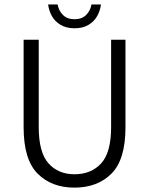

<svg xmlns="http://www.w3.org/2000/svg" viewBox="-20 -837 675 869"><path d="M155.3 -657.2V-261.7Q155.3 -147 199.5 -97.7Q243.7 -48.3 316.9 -48.3Q392.6 -48.3 437.7 -97.4Q482.9 -146.5 482.9 -261.7V-657.2H547.9V-260.7Q547.9 -114.7 484.6 -51.3Q421.4 12.2 316.9 12.2Q212.9 12.2 149.9 -51.5Q86.9 -115.2 86.9 -260.7V-657.2ZM240.7 -816.9Q245.6 -788.6 264.9 -769.3Q284.2 -750 317.4 -750Q350.6 -750 369.9 -769.3Q389.2 -788.6 394 -816.9H437Q433.6 -789.1 419.9 -764.4Q406.2 -739.7 380.4 -724.4Q354.5 -709 317.4 -709Q280.3 -709 254.4 -724.4Q228.5 -739.7 214.8 -764.4Q201.2 -789.1 197.8 -816.9Z"/></svg>

Font: Varta
Style: Light
Weight: 300
Designer: Joana Correia, Viktoriya Grabowska, Eben Sorkin
Foundry: Sorkin Type
Version: Version 1.002; ttfautohint (v1.3) -l 8 -r 24 -G 200 -x 12 -H